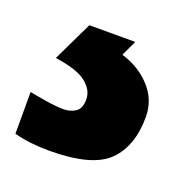

<svg xmlns="http://www.w3.org/2000/svg" viewBox="-92 -148 334 350"><g transform="rotate(20 74.5 27.0)"><path d="M181 29Q181 86 150 116.5Q119 147 36 147Q-2 147 -32 139V58Q-17 61 2 64Q21 67 35 67Q48 67 58 60.5Q68 54 68 36Q68 18 50.5 4Q33 -10 -10 -16L27 -93H116L102 -63Q136 -53 158.5 -28.5Q181 -4 181 29Z"/></g></svg>

Font: Noto Sans Telugu UI SemiCondensed
Style: Bold
Weight: 700
Width: 4
Designer: Jelle Bosma - Monotype Design Team
Foundry: Monotype Imaging Inc.
Version: Version 2.005; ttfautohint (v1.8.4.7-5d5b)